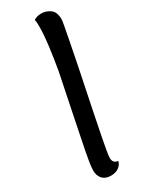

<svg xmlns="http://www.w3.org/2000/svg" viewBox="-204 -790 653 847"><g transform="rotate(-30 122.0 -367.0)"><path d="M89 20Q61 20 46 4Q31 -12 31 -39Q31 -47 32 -56.5Q33 -66 35.5 -83Q38 -100 44 -130Q50 -160 59.5 -207.5Q69 -255 83.5 -325.5Q98 -396 118 -494Q128 -550 135.5 -609Q143 -668 143 -708Q143 -719 142.5 -727.5Q142 -736 140 -743Q146 -748 156.5 -751Q167 -754 179 -754Q202 -754 223 -739.5Q244 -725 244 -687Q244 -680 239.5 -655.5Q235 -631 228.5 -598Q222 -565 215.5 -531.5Q209 -498 204 -473Q179 -352 163.5 -276Q148 -200 139.5 -156.5Q131 -113 127.5 -92.5Q124 -72 123 -64.5Q122 -57 122 -51Q122 -37 128.5 -29.5Q135 -22 148 -21Q145 -7 136 2Q127 11 115 15.5Q103 20 89 20Z"/></g></svg>

Font: Sansita Swashed Light
Style: Regular
Weight: 300
Designer: Pablo Cosgaya
Foundry: Omnibus-Type
Version: Version 1.003